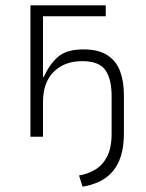

<svg xmlns="http://www.w3.org/2000/svg" viewBox="-20 -512 548 719"><path d="M289 187 276 145Q308 140 336 123.5Q364 107 381 74.5Q398 42 398 -12V-152Q398 -216 374.5 -249.5Q351 -283 288 -283Q221 -283 181 -243Q141 -203 141 -129V0H94V-492H376V-451H141V-224H144Q164 -269 196 -298Q228 -327 292 -327Q349 -327 382.5 -305Q416 -283 430 -244.5Q444 -206 444 -156V-13Q444 36 433 71.5Q422 107 401 131Q380 155 351 168.5Q322 182 289 187Z"/></svg>

Font: Nunito Sans 7pt Condensed ExtraLight
Style: Regular
Weight: 250
Width: 3
Designer: Vernon Adams
Foundry: Vernon Adams
Version: Version 3.101;gftools[0.9.27]